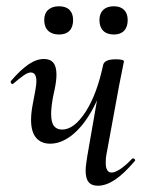

<svg xmlns="http://www.w3.org/2000/svg" viewBox="-20 -583 468 612"><path d="M79 -201Q79 -224 85 -254L93 -297Q96 -314 96 -324Q96 -352 78 -352Q69 -352 56 -343Q43 -334 23 -317Q21 -315 20 -315Q17 -315 15 -318.5Q13 -322 15 -325Q45 -360 70.5 -377.5Q96 -395 120 -395Q140 -395 150 -383Q160 -371 160 -345Q160 -326 154 -297L149 -274Q143 -241 143 -220Q143 -193 152 -181.5Q161 -170 178 -170Q216 -170 252.5 -226Q289 -282 309 -377L325 -376Q309 -300 279.5 -243Q250 -186 213.5 -155.5Q177 -125 140 -125Q111 -125 95 -144Q79 -163 79 -201ZM253 -39Q253 -54 258 -84L309 -377Q314 -394 349 -394Q375 -394 375 -387L371 -367Q362 -324 360 -312L319 -89Q317 -80 317 -64Q317 -33 336 -33Q347 -33 364 -44.5Q381 -56 401 -77Q402 -78 404 -78Q408 -78 410 -74.5Q412 -71 409 -69Q375 -29 346.5 -10Q318 9 292 9Q272 9 262.5 -2.5Q253 -14 253 -39ZM121 -519Q121 -540 133.5 -551.5Q146 -563 168 -563Q190 -563 201.5 -551.5Q213 -540 213 -519Q213 -497 201.5 -485Q190 -473 168 -473Q146 -473 133.5 -485Q121 -497 121 -519ZM297 -519Q297 -540 309 -551.5Q321 -563 343 -563Q364 -563 375.5 -551.5Q387 -540 387 -519Q387 -497 375.5 -485Q364 -473 343 -473Q321 -473 309 -485Q297 -497 297 -519Z"/></svg>

Font: Cormorant Garamond Medium
Style: Italic
Weight: 500
Italic angle: -10°
Designer: Christian Thalmann (Catharsis Fonts)
Foundry: Catharsis Fonts
Version: Version 4.000